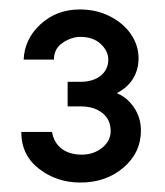

<svg xmlns="http://www.w3.org/2000/svg" viewBox="-20 -792 348 406"><path d="M278 -516Q278 -469 241 -437.5Q204 -406 150 -406Q100 -406 62.5 -435Q25 -464 25 -513H90Q94 -490 110.5 -477.5Q127 -465 153 -465Q178 -465 196 -479.5Q214 -494 214 -515Q214 -539 196.5 -553Q179 -567 151 -567H123V-619H150Q177 -619 193 -632Q209 -645 209 -666Q209 -684 193 -699Q177 -714 150 -714Q131 -714 112.5 -701.5Q94 -689 94 -666H30Q32 -710 66 -741Q100 -772 149 -772Q184 -772 212.5 -757.5Q241 -743 257 -719.5Q273 -696 273 -669Q273 -645 261.5 -626Q250 -607 227 -595Q249 -586 263.5 -564.5Q278 -543 278 -516Z"/></svg>

Font: Arvo
Style: Regular
Weight: 400
Designer: Anton Koovit (Cyrillic Expansion: Cyreal)
Foundry: Anton Koovit, Yassin Baggar
Version: Version 3.000